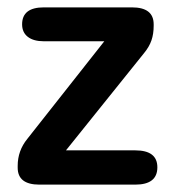

<svg xmlns="http://www.w3.org/2000/svg" viewBox="-20 -501 474 521"><path d="M87 0Q28 0 28 -46V-51Q28 -92 54 -124L263 -389H99Q71 -389 55.5 -401Q40 -413 40 -435Q40 -481 99 -481H338Q397 -481 397 -435V-431Q397 -409 391 -391.5Q385 -374 371 -357L159 -93H347Q407 -93 407 -47Q407 0 347 0Z"/></svg>

Font: Zen Maru Gothic
Style: Bold
Weight: 700
Designer: Yoshimichi Ohira
Foundry: Positype
Version: Version 1.001